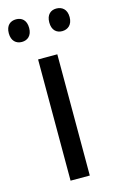

<svg xmlns="http://www.w3.org/2000/svg" viewBox="-128 -773 497 820"><g transform="rotate(-15 120.5 -363.0)"><path d="M-14 -676C-14 -642 6 -626 31 -626C56 -626 76 -642 76 -676C76 -711 56 -726 31 -726C6 -726 -14 -711 -14 -676ZM165 -676C165 -642 184 -626 209 -626C234 -626 255 -642 255 -676C255 -711 234 -726 209 -726C185 -726 165 -711 165 -676ZM163 0V-536H78V0Z"/></g></svg>

Font: Noto Sans Myanmar UI SemiCondensed
Style: Regular
Weight: 400
Width: 4
Designer: Monotype Design Team
Foundry: Monotype Imaging Inc.
Version: Version 2.103